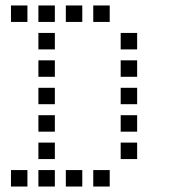

<svg xmlns="http://www.w3.org/2000/svg" viewBox="-20 -700 640 700"><path d="M21 -680Q20 -680 20 -680Q20 -680 20 -679V-621Q20 -620 20 -620Q20 -620 21 -620H79Q80 -620 80 -620Q80 -620 80 -621V-679Q80 -680 80 -680Q80 -680 79 -680ZM121 -680Q120 -680 120 -680Q120 -680 120 -679V-621Q120 -620 120 -620Q120 -620 121 -620H179Q180 -620 180 -620Q180 -620 180 -621V-679Q180 -680 180 -680Q180 -680 179 -680ZM221 -680Q220 -680 220 -680Q220 -680 220 -679V-621Q220 -620 220 -620Q220 -620 221 -620H279Q280 -620 280 -620Q280 -620 280 -621V-679Q280 -680 280 -680Q280 -680 279 -680ZM321 -680Q320 -680 320 -680Q320 -680 320 -679V-621Q320 -620 320 -620Q320 -620 321 -620H379Q380 -620 380 -620Q380 -620 380 -621V-679Q380 -680 380 -680Q380 -680 379 -680ZM121 -580Q120 -580 120 -580Q120 -580 120 -579V-521Q120 -520 120 -520Q120 -520 121 -520H179Q180 -520 180 -520Q180 -520 180 -521V-579Q180 -580 180 -580Q180 -580 179 -580ZM421 -580Q420 -580 420 -580Q420 -580 420 -579V-521Q420 -520 420 -520Q420 -520 421 -520H479Q480 -520 480 -520Q480 -520 480 -521V-579Q480 -580 480 -580Q480 -580 479 -580ZM121 -480Q120 -480 120 -480Q120 -480 120 -479V-421Q120 -420 120 -420Q120 -420 121 -420H179Q180 -420 180 -420Q180 -420 180 -421V-479Q180 -480 180 -480Q180 -480 179 -480ZM421 -480Q420 -480 420 -480Q420 -480 420 -479V-421Q420 -420 420 -420Q420 -420 421 -420H479Q480 -420 480 -420Q480 -420 480 -421V-479Q480 -480 480 -480Q480 -480 479 -480ZM121 -380Q120 -380 120 -380Q120 -380 120 -379V-321Q120 -320 120 -320Q120 -320 121 -320H179Q180 -320 180 -320Q180 -320 180 -321V-379Q180 -380 180 -380Q180 -380 179 -380ZM421 -380Q420 -380 420 -380Q420 -380 420 -379V-321Q420 -320 420 -320Q420 -320 421 -320H479Q480 -320 480 -320Q480 -320 480 -321V-379Q480 -380 480 -380Q480 -380 479 -380ZM121 -280Q120 -280 120 -280Q120 -280 120 -279V-221Q120 -220 120 -220Q120 -220 121 -220H179Q180 -220 180 -220Q180 -220 180 -221V-279Q180 -280 180 -280Q180 -280 179 -280ZM421 -280Q420 -280 420 -280Q420 -280 420 -279V-221Q420 -220 420 -220Q420 -220 421 -220H479Q480 -220 480 -220Q480 -220 480 -221V-279Q480 -280 480 -280Q480 -280 479 -280ZM121 -180Q120 -180 120 -180Q120 -180 120 -179V-121Q120 -120 120 -120Q120 -120 121 -120H179Q180 -120 180 -120Q180 -120 180 -121V-179Q180 -180 180 -180Q180 -180 179 -180ZM421 -180Q420 -180 420 -180Q420 -180 420 -179V-121Q420 -120 420 -120Q420 -120 421 -120H479Q480 -120 480 -120Q480 -120 480 -121V-179Q480 -180 480 -180Q480 -180 479 -180ZM21 -80Q20 -80 20 -80Q20 -80 20 -79V-21Q20 -20 20 -20Q20 -20 21 -20H79Q80 -20 80 -20Q80 -20 80 -21V-79Q80 -80 80 -80Q80 -80 79 -80ZM121 -80Q120 -80 120 -80Q120 -80 120 -79V-21Q120 -20 120 -20Q120 -20 121 -20H179Q180 -20 180 -20Q180 -20 180 -21V-79Q180 -80 180 -80Q180 -80 179 -80ZM221 -80Q220 -80 220 -80Q220 -80 220 -79V-21Q220 -20 220 -20Q220 -20 221 -20H279Q280 -20 280 -20Q280 -20 280 -21V-79Q280 -80 280 -80Q280 -80 279 -80ZM321 -80Q320 -80 320 -80Q320 -80 320 -79V-21Q320 -20 320 -20Q320 -20 321 -20H379Q380 -20 380 -20Q380 -20 380 -21V-79Q380 -80 380 -80Q380 -80 379 -80Z"/></svg>

Font: Doto Black Medium
Style: Regular
Weight: 500
Monospace: yes
Version: Version 1.000